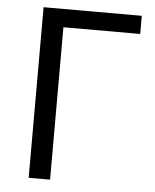

<svg xmlns="http://www.w3.org/2000/svg" viewBox="-53 -778 662 822"><g transform="rotate(5 278.5 -366.5)"><path d="M101 0H193V-655H523V-733H101Z"/></g></svg>

Font: ChiuKong Gothic CL
Style: Regular
Weight: 400
Designer: Ryoko NISHIZUKA 西塚涼子 (kana, bopomofo & ideographs); Paul D. Hunt (Latin, Greek & Cyrillic); Sandoll Communications 산돌커뮤니
Foundry: Adobe
Version: Version 1.300